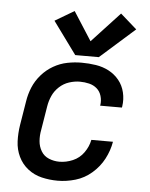

<svg xmlns="http://www.w3.org/2000/svg" viewBox="-55 -822 686 876"><g transform="rotate(5 288.0 -384.5)"><path d="M242 8Q282 8 323 -4Q364 -16 397.5 -45Q431 -74 451 -112Q471 -150 478 -191H379Q373 -160 353.5 -132.5Q334 -105 303.5 -92Q273 -79 242 -79Q217 -79 194 -88.5Q171 -98 158.5 -119Q146 -140 144 -165Q142 -190 147 -216L165 -326Q169 -351 179.5 -374.5Q190 -398 210 -416.5Q230 -435 255 -443Q280 -451 304 -451Q326 -451 346.5 -446Q367 -441 382 -428Q397 -415 403 -394.5Q409 -374 406 -353Q406 -351 405 -350H505L506 -355Q511 -388 503.5 -419.5Q496 -451 476.5 -475Q457 -499 429.5 -513.5Q402 -528 370 -533Q338 -538 304 -538Q272 -538 239 -531.5Q206 -525 175.5 -507.5Q145 -490 121.5 -463Q98 -436 85 -404.5Q72 -373 67 -340L49 -230Q43 -192 44.5 -155Q46 -118 61.5 -85.5Q77 -53 105 -31Q133 -9 168.5 -0.5Q204 8 242 8ZM272 -570H380L539 -711L464 -777L336 -639L252 -770L164 -718Z"/></g></svg>

Font: Iosevka Sparkle Medium Oblique
Style: Regular
Weight: 500
Italic angle: -9°
Designer: Belleve Invis
Foundry: Belleve Invis
Version: Version 4.5.0; ttfautohint (v1.8.3)